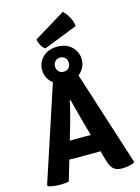

<svg xmlns="http://www.w3.org/2000/svg" viewBox="-162 -1226 962 1321"><g transform="rotate(-15 319.0 -565.0)"><path d="M231.5 -690.5H412L629.5 -10.5Q613 -1 586.8 4Q560.5 9 538 9Q500 9 478.5 -8.8Q457 -26.5 442.5 -78L371 -331.5Q359.5 -373.5 344 -430.5Q328.5 -487.5 316 -537H310Q305 -509 296.5 -475Q288 -441 278.8 -407.2Q269.5 -373.5 261.5 -346.5L159.5 1Q144.5 4.5 127.2 5.8Q110 7 91.5 7Q73.5 7 50.8 4Q28 1 14.5 -4L8.5 -12.5ZM241.5 -143Q234.5 -143 225.2 -143.2Q216 -143.5 206.8 -143.8Q197.5 -144 190.5 -144H106.5L155 -268.5H229Q236 -268.5 245 -268.8Q254 -269 263 -269.2Q272 -269.5 279 -269.5H352Q359 -269.5 368 -269.2Q377 -269 386.2 -268.8Q395.5 -268.5 402.5 -268.5H479L519.5 -144H435Q428 -144 418.8 -143.8Q409.5 -143.5 400.2 -143.2Q391 -143 384 -143ZM180.5 -788Q180.5 -841 219 -878.5Q257.5 -916 322 -916Q386.5 -916 424.8 -878.5Q463 -841 463 -788Q463 -735 424.8 -697.5Q386.5 -660 322 -660Q257.5 -660 219 -697.5Q180.5 -735 180.5 -788ZM272.5 -788Q272.5 -766.5 286 -752Q299.5 -737.5 322 -737.5Q344.5 -737.5 357.8 -752Q371 -766.5 371 -788Q371 -809.5 357.8 -824Q344.5 -838.5 322 -838.5Q299.5 -838.5 286 -824Q272.5 -809.5 272.5 -788ZM421.5 -1137.5Q433.5 -1127.5 447 -1108.5Q460.5 -1089.5 470.5 -1066Q480.5 -1042.5 482 -1020L241.5 -925.5Q225 -934.5 212.5 -957.5Q200 -980.5 197.5 -1000.5Z"/></g></svg>

Font: Signika SC
Style: Regular
Weight: 300
Designer: Anna Giedryś
Foundry: Anna Giedryś
Version: Version 2.000